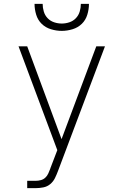

<svg xmlns="http://www.w3.org/2000/svg" viewBox="-20 -760 640 995"><path d="M121 215V177H165Q178 177 191.5 173.5Q205 170 215 160.5Q225 151 230.5 138.5Q236 126 241 113V112Q241 112 241 112Q241 112 241 112L277 18L76 -520H121L299 -39L479 -520H524L281 125Q274 144 265 162.5Q256 181 240.5 194Q225 207 205 211Q185 215 165 215ZM300 -600Q272 -600 244 -608.5Q216 -617 196 -636.5Q176 -656 167.5 -684Q159 -712 159 -740H201Q201 -720 207 -700Q213 -680 227 -665.5Q241 -651 260.5 -644.5Q280 -638 300 -638Q320 -638 339.5 -644.5Q359 -651 373 -665.5Q387 -680 393 -700Q399 -720 399 -740H441Q441 -712 432.5 -684Q424 -656 404 -636.5Q384 -617 356 -608.5Q328 -600 300 -600Z"/></svg>

Font: Zed Sans Extralight Extended
Style: Regular
Weight: 200
Width: 7
Designer: Belleve Invis
Foundry: Belleve Invis
Version: Version 1.0.0; ttfautohint (v1.8.4)